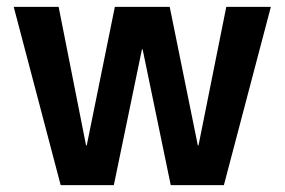

<svg xmlns="http://www.w3.org/2000/svg" viewBox="-20 -540 830 560"><path d="M157 0 20 -520H151L231 -116H233L315 -520H475L557 -116H559L640 -520H770L633 0H478L396 -396H394L312 0Z"/></svg>

Font: M PLUS 2 Thin SemiBold
Style: Regular
Weight: 600
Version: Version 1.001